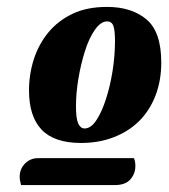

<svg xmlns="http://www.w3.org/2000/svg" viewBox="-20 -694 489 556"><path d="M215 -280Q137 -280 100.5 -318.5Q64 -357 64 -432Q64 -479 78 -522.5Q92 -566 120 -600Q148 -634 190 -654Q232 -674 290 -674Q361 -674 404 -638Q447 -602 447 -513Q447 -460 430 -416.5Q413 -373 382.5 -343Q352 -313 309 -296.5Q266 -280 215 -280ZM41 -158Q40 -164 38.5 -169Q37 -174 37 -182Q37 -205 52.5 -220.5Q68 -236 90 -236H368Q370 -231 371 -225.5Q372 -220 372 -213Q372 -191 357.5 -174.5Q343 -158 312 -158ZM225 -322Q243 -322 258.5 -345Q274 -368 286.5 -406Q299 -444 306 -488.5Q313 -533 313 -576Q313 -605 308.5 -618.5Q304 -632 290 -632Q272 -632 255 -608Q238 -584 226 -546Q214 -508 207 -466Q200 -424 200 -386Q200 -351 206.5 -336.5Q213 -322 225 -322Z"/></svg>

Font: Sansita Swashed Light ExtraBold
Style: Regular
Weight: 800
Version: Version 1.003